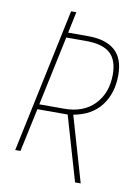

<svg xmlns="http://www.w3.org/2000/svg" viewBox="-91 -773 665 937"><g transform="rotate(10 242.0 -304.5)"><path d="M348 105 255 -215H105L59 0H33L184 -714H210L188 -609H289Q374 -609 419.5 -569.5Q465 -530 465 -447Q465 -357 418.5 -296Q372 -235 282 -219L376 105ZM233 -240Q329 -240 383.5 -297Q438 -354 438 -445Q438 -517 400.5 -550.5Q363 -584 282 -584H183L110 -240Z"/></g></svg>

Font: Noto Sans SemiCondensed Thin
Style: Italic
Weight: 100
Width: 4
Italic angle: -12°
Designer: Monotype Design Team
Foundry: Monotype Imaging Inc.
Version: Version 2.013; ttfautohint (v1.8.4.7-5d5b)